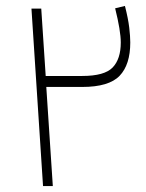

<svg xmlns="http://www.w3.org/2000/svg" viewBox="-20 -627 491 647"><path d="M134 -371H257Q332 -371 359.5 -399.5Q387 -428 387 -484Q387 -523 368 -599L401 -607Q412 -564 415.5 -534Q419 -504 419 -484Q419 -409 383 -371.5Q347 -334 257 -334H136L158 0H125L86 -598H119Z"/></svg>

Font: IBM Plex Sans Arabic ExtraLight
Style: Regular
Weight: 200
Designer: Mike Abbink, Paul van der Laan, Pieter van Rosmalen, Wael Morcos, Khajak Apelian
Foundry: Bold Monday
Version: Version 1.1